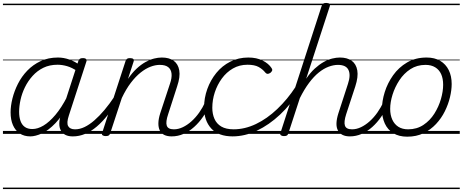

<svg xmlns="http://www.w3.org/2000/svg" viewBox="-20 -910 3145 1305"><path d="M186 17Q144 17 114 -3Q84 -23 68 -59.5Q52 -96 52 -146Q52 -190 64.5 -240.5Q77 -291 102 -340.5Q127 -390 165.5 -430Q204 -470 256 -494.5Q308 -519 374 -519Q413 -519 452.5 -505Q492 -491 522 -467L511 -423Q469 -451 435.5 -460.5Q402 -470 371 -470Q317 -470 275 -449.5Q233 -429 201.5 -394Q170 -359 149.5 -317Q129 -275 119.5 -231.5Q110 -188 110 -150Q110 -114 119.5 -87.5Q129 -61 149 -47Q169 -33 200 -33Q236 -33 275.5 -56.5Q315 -80 356.5 -129Q398 -178 437 -254L450 -214Q406 -124 357.5 -73.5Q309 -23 264.5 -3Q220 17 186 17ZM474 17Q445 17 425 7Q405 -3 394 -22.5Q383 -42 383 -69Q383 -96 394 -130L512 -494Q516 -506 523 -510.5Q530 -515 543 -515Q561 -515 566 -507.5Q571 -500 566 -488L448 -125Q431 -74 443.5 -52.5Q456 -31 490 -31Q499 -31 502.5 -23.5Q506 -16 504.5 -7Q503 2 495.5 9.5Q488 17 474 17ZM0 365H622V375H0ZM0 -20H622V0H0ZM0 -505H622V-500H0ZM0 -885H622V-875H0Z M476 17Q465 17 460.5 9.5Q456 2 457.5 -7Q459 -16 467.5 -23.5Q476 -31 491 -31Q522 -31 554.5 -46.5Q587 -62 621 -91.5Q655 -121 690 -162.5Q725 -204 760 -257Q767 -268 776 -266.5Q785 -265 789.5 -257Q794 -249 788 -239Q751 -178 713.5 -130Q676 -82 637.5 -49.5Q599 -17 558.5 0Q518 17 476 17ZM622 365V375ZM622 -20V0ZM622 -505V-500ZM622 -885V-875Z M1147 17Q1117 17 1096.5 7Q1076 -3 1066 -23.5Q1056 -44 1056.5 -73Q1057 -102 1069 -140L1135 -340Q1149 -380 1146 -409Q1143 -438 1123.5 -453.5Q1104 -469 1066 -469Q1036 -469 1003 -456.5Q970 -444 936 -417Q902 -390 869.5 -347.5Q837 -305 808 -244L729 -4Q726 6 719.5 10.5Q713 15 698 15Q686 15 678 10Q670 5 674 -6L833 -494Q837 -506 843.5 -510.5Q850 -515 863 -515Q880 -515 886 -509Q892 -503 888 -491L850 -374Q878 -415 908 -443Q938 -471 968.5 -488Q999 -505 1027 -512Q1055 -519 1080 -519Q1130 -519 1160.5 -497Q1191 -475 1198.5 -431.5Q1206 -388 1184 -323L1123 -134Q1105 -81 1113.5 -56Q1122 -31 1162 -31Q1171 -31 1175 -23.5Q1179 -16 1177.5 -7Q1176 2 1168.5 9.5Q1161 17 1147 17ZM622 365H1293V375H622ZM622 -20H1293V0H622ZM622 -505H1293V-500H622ZM622 -885H1293V-875H622Z M1147 17Q1136 17 1131.5 9.5Q1127 2 1128.5 -7Q1130 -16 1138.5 -23.5Q1147 -31 1162 -31Q1192 -31 1222.5 -45.5Q1253 -60 1281.5 -85.5Q1310 -111 1334 -145Q1358 -179 1375 -217Q1380 -228 1388.5 -228Q1397 -228 1404 -220.5Q1411 -213 1407 -203Q1388 -157 1360.5 -117Q1333 -77 1299.5 -47Q1266 -17 1227.5 0Q1189 17 1147 17ZM1293 365V375ZM1293 -20V0ZM1293 -505V-500ZM1293 -885V-875Z M1562 17Q1465 17 1416 -36.5Q1367 -90 1367 -178Q1367 -244 1389 -305Q1411 -366 1450.5 -414.5Q1490 -463 1545.5 -491Q1601 -519 1668 -519Q1724 -519 1765 -498.5Q1806 -478 1826 -447Q1832 -438 1830 -431Q1828 -424 1818 -415Q1807 -408 1799 -408Q1791 -408 1784 -416Q1765 -440 1737.5 -455Q1710 -470 1662 -470Q1607 -470 1563 -444.5Q1519 -419 1488 -376.5Q1457 -334 1440 -282.5Q1423 -231 1423 -177Q1423 -136 1437.5 -102.5Q1452 -69 1484 -50Q1516 -31 1569 -31Q1579 -31 1583.5 -23.5Q1588 -16 1587 -6.5Q1586 3 1579.5 10Q1573 17 1562 17ZM1293 365H1828V375H1293ZM1293 -20H1828V0H1293ZM1293 -505H1828V-500H1293ZM1293 -885H1828V-875H1293Z M1560 17Q1551 17 1546.5 10Q1542 3 1542.5 -6.5Q1543 -16 1549.5 -23.5Q1556 -31 1567 -31Q1644 -31 1719.5 -67Q1795 -103 1864.5 -169Q1934 -235 1990 -321Q1994 -328 2003 -325Q2012 -322 2017.5 -314.5Q2023 -307 2017 -296Q1958 -201 1883.5 -131Q1809 -61 1726.5 -22Q1644 17 1560 17ZM1828 365V375ZM1828 -20V0ZM1828 -505V-500ZM1828 -885V-875Z M2358 17Q2328 17 2307.5 6.5Q2287 -4 2276.5 -24Q2266 -44 2267 -73Q2268 -102 2280 -140L2345 -340Q2365 -400 2348.5 -434.5Q2332 -469 2277 -469Q2247 -469 2213.5 -456.5Q2180 -444 2146.5 -417Q2113 -390 2080.5 -346.5Q2048 -303 2018 -243L1940 -4Q1937 6 1931 10.5Q1925 15 1910 15Q1898 15 1890 10Q1882 5 1886 -6L2166 -869Q2170 -881 2176.5 -885.5Q2183 -890 2197 -890Q2213 -890 2219 -884Q2225 -878 2221 -866L2061 -375Q2089 -416 2119 -443.5Q2149 -471 2179 -488Q2209 -505 2237.5 -512Q2266 -519 2290 -519Q2340 -519 2370.5 -497Q2401 -475 2408.5 -431.5Q2416 -388 2395 -323L2333 -134Q2316 -81 2324.5 -56Q2333 -31 2373 -31Q2384 -31 2389 -23.5Q2394 -16 2392 -7Q2390 2 2381.5 9.5Q2373 17 2358 17ZM1828 365H2504V375H1828ZM1828 -20H2504V0H1828ZM1828 -505H2504V-500H1828ZM1828 -885H2504V-875H1828Z M2358 17Q2347 17 2342.5 9.5Q2338 2 2339.5 -7Q2341 -16 2349.5 -23.5Q2358 -31 2373 -31Q2403 -31 2433.5 -45.5Q2464 -60 2492.5 -85.5Q2521 -111 2545 -145Q2569 -179 2586 -217Q2591 -228 2599.5 -228Q2608 -228 2615 -220.5Q2622 -213 2618 -203Q2599 -157 2571.5 -117Q2544 -77 2510.5 -47Q2477 -17 2438.5 0Q2400 17 2358 17ZM2504 365V375ZM2504 -20V0ZM2504 -505V-500ZM2504 -885V-875Z M2748 19Q2692 19 2653.5 -4.5Q2615 -28 2595.5 -70.5Q2576 -113 2576 -168Q2576 -223 2595 -284Q2614 -345 2652 -398.5Q2690 -452 2747 -485.5Q2804 -519 2880 -519Q2934 -519 2972 -496.5Q3010 -474 3030 -433.5Q3050 -393 3050 -339Q3050 -298 3038.5 -249.5Q3027 -201 3003.5 -153.5Q2980 -106 2943.5 -67Q2907 -28 2858.5 -4.5Q2810 19 2748 19ZM2754 -31Q2813 -31 2858 -61Q2903 -91 2932.5 -138Q2962 -185 2977 -237Q2992 -289 2992 -334Q2992 -376 2978.5 -406Q2965 -436 2938 -452.5Q2911 -469 2872 -469Q2814 -469 2769.5 -440Q2725 -411 2694.5 -364.5Q2664 -318 2648 -266.5Q2632 -215 2632 -170Q2632 -128 2646.5 -96.5Q2661 -65 2688 -48Q2715 -31 2754 -31ZM2504 365H3105V375H2504ZM2504 -20H3105V0H2504ZM2504 -505H3105V-500H2504ZM2504 -885H3105V-875H2504Z"/></svg>

Font: Playwrite DK Uloopet Guides
Style: Regular
Weight: 400
Designer: Veronika Burian, José Scaglione
Foundry: TypeTogether
Version: Version 1.003